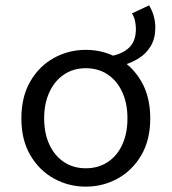

<svg xmlns="http://www.w3.org/2000/svg" viewBox="-20 -684 640 716"><path d="M441 -441.6 392.7 -474.7Q437.9 -483.1 462.3 -507.2Q486.8 -531.3 486.8 -576.1Q486.8 -590.8 483.4 -606.4Q480 -622.1 472 -634L536.1 -664Q546.3 -647.2 552.8 -625.9Q559.2 -604.7 559.2 -581.8Q559.2 -540.9 542.5 -512.8Q525.9 -484.7 499 -467.6Q472.2 -450.4 441 -441.6ZM300 12Q235.9 12 181.3 -18.1Q126.7 -48.1 93.2 -105Q59.7 -161.9 59.7 -242.4Q59.7 -323.5 93.2 -380.8Q126.7 -438 181.3 -468Q235.9 -498.1 300 -498.1Q364.1 -498.1 418.7 -468Q473.3 -438 506.8 -380.8Q540.3 -323.5 540.3 -242.4Q540.3 -161.9 506.8 -105Q473.3 -48.1 418.7 -18.1Q364.1 12 300 12ZM300 -56.5Q346.7 -56.5 381.8 -79.7Q416.8 -102.9 436.1 -144.8Q455.3 -186.7 455.3 -242.4Q455.3 -298.1 436.1 -340.3Q416.8 -382.6 381.8 -406.1Q346.7 -429.6 300 -429.6Q253.3 -429.6 218.6 -406.1Q183.8 -382.6 164.2 -340.3Q144.7 -298.1 144.7 -242.4Q144.7 -186.7 164.2 -144.8Q183.8 -102.9 218.6 -79.7Q253.3 -56.5 300 -56.5Z"/></svg>

Font: Source Code Pro ExtraLight
Style: Regular
Weight: 200
Monospace: yes
Designer: Paul D. Hunt, Teo Tuominen
Foundry: Adobe
Version: Version 1.026;hotconv 1.1.0;makeotfexe 2.6.0